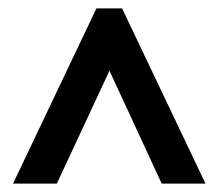

<svg xmlns="http://www.w3.org/2000/svg" viewBox="-20 -734 519 456"><path d="M11 -298 209 -714H270L468 -298H364L240 -566L115 -298Z"/></svg>

Font: Noto Sans ExtraCondensed SemiBold
Style: Regular
Weight: 600
Width: 2
Designer: Monotype Design Team
Foundry: Monotype Imaging Inc.
Version: Version 2.013; ttfautohint (v1.8.4.7-5d5b)